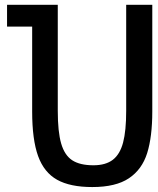

<svg xmlns="http://www.w3.org/2000/svg" viewBox="-20 -746 640 776"><path d="M110 -295.5V-638.5H8.5V-726.5H213.5V-298Q213.5 -213.5 227.2 -166Q241 -118.5 272 -98.2Q303 -78 357.5 -78Q407 -78 436 -100.2Q465 -122.5 477.5 -170Q490 -217.5 490 -298V-726.5H595.5V-295.5Q595.5 -193.5 574.8 -127.2Q554 -61 501 -25.5Q448 10 353 10Q263.5 10 210.8 -19.5Q158 -49 134 -115.2Q110 -181.5 110 -295.5Z"/></svg>

Font: JuliaMono Medium
Style: Regular
Weight: 500
Monospace: yes
Designer: cormullion
Foundry: corm
Version: Version 0.054; ttfautohint (v1.8.4)